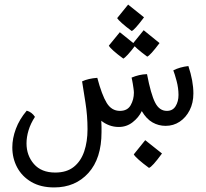

<svg xmlns="http://www.w3.org/2000/svg" viewBox="-20 -549 905 845"><path d="M218.3 275.9Q159.2 275.9 117.9 251.7Q76.7 227.5 55.4 187.5Q34.2 147.5 34.2 99.6Q34.2 60.1 49.8 18.1Q65.4 -23.9 97.7 -62Q120.1 -55.7 133.8 -34.7Q114.7 -5.4 105.7 24.4Q96.7 54.2 96.7 82Q96.7 135.3 129.4 172.9Q162.1 210.4 223.1 210.4Q273.4 210.4 304.7 185.5Q335.9 160.6 350.6 117.4Q365.2 74.2 365.2 19.5Q365.2 -40 356 -97.7Q346.7 -155.3 341.3 -190.9Q368.7 -203.6 408.2 -206.5Q428.2 -130.9 449.7 -95.9Q471.2 -61 507.8 -61Q541 -61 555.2 -86.2Q569.3 -111.3 569.3 -141.1Q569.3 -147.9 567.4 -160.9Q565.4 -173.8 564.5 -180.2Q563 -188.5 561.8 -194.8Q560.5 -201.2 559.1 -207.5Q575.7 -214.4 592.3 -218.3Q608.9 -222.2 627 -222.7Q644 -134.3 662.6 -97.7Q681.2 -61 714.4 -61Q740.2 -61 752.9 -81.8Q765.6 -102.5 765.6 -130.9Q765.6 -161.1 757.3 -192.4Q749 -223.6 742.7 -239.3Q771 -253.9 809.1 -258.3Q831.1 -192.4 831.1 -137.7Q831.1 -96.2 814.7 -64Q798.3 -31.7 770.8 -13.4Q743.2 4.9 709 4.9Q677.7 4.9 651.1 -10.3Q624.5 -25.4 604 -60.1Q590.3 -31.7 563.7 -11Q537.1 9.8 502.9 9.8Q480.5 9.8 460.9 2.4Q441.4 -4.9 425.8 -17.6Q426.8 -3.9 426.8 10Q426.8 23.9 426.8 32.2Q426.8 148.4 369.1 212.2Q311.5 275.9 218.3 275.9ZM635.7 189.9Q608.4 169.9 590.3 153.8Q572.3 137.7 568.8 130.4L619.1 67.9L692.9 126.5Q649.9 185.5 635.7 189.9ZM559.6 -412.6Q533.7 -431.6 516.6 -447Q499.5 -462.4 495.6 -469.2L543.9 -528.8L613.8 -472.7Q571.3 -416 559.6 -412.6ZM522.9 -291Q496.6 -310.1 479.7 -325.2Q462.9 -340.3 459 -348.1L507.3 -407.2L577.1 -351.1Q556.6 -323.7 542.5 -308.6Q528.3 -293.5 522.9 -291ZM627.9 -299.8Q602.1 -318.8 584.5 -334.2Q566.9 -349.6 564 -356.4L612.3 -416L682.1 -359.4Q641.1 -304.7 627.9 -299.8Z"/></svg>

Font: Harmattan
Style: Regular
Weight: 400
Designer: George W. Nuss III and SIL International
Foundry: SIL International
Version: Version 4.000